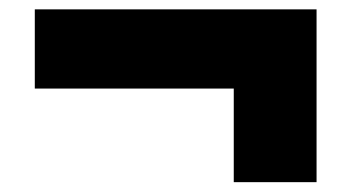

<svg xmlns="http://www.w3.org/2000/svg" viewBox="-20 -482 729 400"><path d="M467 -102.5V-297.5H52.5V-462.5H639.5V-102.5Z"/></svg>

Font: Encode Sans SemiExpanded SemiExpanded Black
Style: Regular
Weight: 900
Width: 6
Designer: Multiple Designers
Foundry: Impallari Type
Version: Version 3.000; ttfautohint (v1.8.3) -l 8 -r 50 -G 200 -x 14 